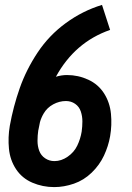

<svg xmlns="http://www.w3.org/2000/svg" viewBox="-20 -755 540 783"><path d="M201 8Q154 8 112 -10Q70 -28 45.5 -65Q21 -102 16.5 -148.5Q12 -195 20 -242Q34 -320 60.5 -395.5Q87 -471 133.5 -541Q180 -611 248.5 -661Q317 -711 396 -735L429 -633Q285 -583 208 -442Q231 -449 253 -449Q299 -449 340 -430Q381 -411 404.5 -374Q428 -337 432.5 -291Q437 -245 429 -199Q422 -159 404 -120.5Q386 -82 354 -51Q322 -20 281.5 -6Q241 8 201 8ZM202 -98Q230 -98 256 -116Q282 -134 295 -161Q308 -188 313 -218Q316 -239 316 -260Q316 -281 309.5 -300.5Q303 -320 286.5 -331.5Q270 -343 249 -343Q222 -343 197 -329.5Q172 -316 158 -292Q148 -275 143 -257Q140 -242 137 -227L136 -223Q133 -202 133 -180.5Q133 -159 140 -140Q147 -121 164 -109.5Q181 -98 202 -98Z"/></svg>

Font: Iosevka SS08
Style: Bold Italic
Weight: 700
Italic angle: -10°
Monospace: yes
Designer: Belleve Invis
Foundry: Belleve Invis
Version: 2.1.0; ttfautohint (v1.8.2)